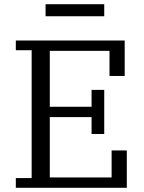

<svg xmlns="http://www.w3.org/2000/svg" viewBox="-20 -890 681 910"><path d="M55 -46H130V-652H55V-698H571V-530H499V-649H216V-384H414V-464H474V-255H414V-335H216V-49H509V-177H581V0H55ZM196 -870H474V-813H196Z"/></svg>

Font: IBM Plex Serif
Style: Regular
Weight: 400
Designer: Mike Abbink, Paul van der Laan, Pieter van Rosmalen
Foundry: Bold Monday
Version: Version 3.001